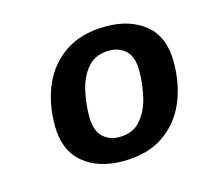

<svg xmlns="http://www.w3.org/2000/svg" viewBox="-60 -765 503 459"><g transform="rotate(-15 192.0 -535.0)"><path d="M193 -374Q132 -374 94.5 -405.5Q57 -437 57 -499Q57 -554 76.5 -598.5Q96 -643 136 -669.5Q176 -696 236 -696Q296 -696 333.5 -665Q371 -634 371 -572Q371 -517 352 -472.5Q333 -428 293.5 -401Q254 -374 193 -374ZM199 -432Q233 -432 252 -454Q271 -476 278.5 -508.5Q286 -541 286 -573Q286 -607 270 -622.5Q254 -638 229 -638Q195 -638 176 -616.5Q157 -595 149.5 -563Q142 -531 142 -498Q142 -464 158 -448Q174 -432 199 -432Z"/></g></svg>

Font: Chivo Medium SemiBold
Style: Italic
Weight: 600
Italic angle: -8.05°
Version: Version 2.002